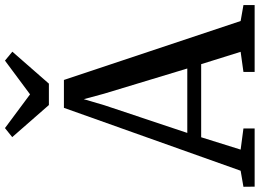

<svg xmlns="http://www.w3.org/2000/svg" viewBox="-167 -867 1020 754"><g transform="rotate(-90 343.0 -490.0)"><path d="M49.5 -55 296.5 -749H406L637.5 -55L700 -44V0H437.5V-44L516.5 -55L468 -210H181L132.5 -55L215.5 -44V0H-13L-13.5 -44ZM451 -264.5 352 -591.5 330.5 -671 306.5 -589.5 198 -264.5ZM217 -980.5 349.5 -882 482 -980.5 517 -951.5 391.5 -808H307.5L181.5 -952Z"/></g></svg>

Font: Merriweather Text
Style: Regular
Weight: 400
Designer: Eben Sorkin
Foundry: Eben Sorkin
Version: Version 2.100; ttfautohint (v1.7.19-72a1) -l 8 -r 50 -G 200 